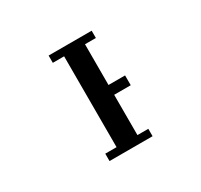

<svg xmlns="http://www.w3.org/2000/svg" viewBox="-112 -644 824 788"><g transform="rotate(-30 300.0 -250.0)"><path d="M403 -500V-465.5H351.5V-272.5H430V-226H351.5V-35H403V0H199V-35H252.5V-465.5H199V-500Z"/></g></svg>

Font: JuliaMono ExtraBold
Style: Regular
Weight: 800
Monospace: yes
Designer: cormullion
Foundry: corm
Version: Version 0.055; ttfautohint (v1.8.4)